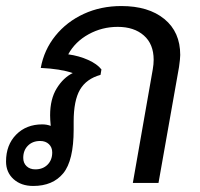

<svg xmlns="http://www.w3.org/2000/svg" viewBox="-27 -606 663 636"><path d="M570 -424Q570 -412 566 -384L498 0H413L479 -376Q482 -393 482 -408Q482 -460 449.5 -488.5Q417 -517 363 -517Q311 -517 266.5 -492.5Q222 -468 199 -426Q235 -421 265 -407.5Q295 -394 309 -376L306 -358Q259 -345 238 -309Q217 -273 217 -203V-177Q217 -74 182.5 -32Q148 10 83 10Q43 10 18 -12.5Q-7 -35 -7 -71Q-7 -126 26.5 -160Q60 -194 113 -194Q128 -194 141 -189Q139 -211 139 -224Q139 -278 161 -313.5Q183 -349 214 -364Q173 -378 108 -381Q119 -441 156.5 -487.5Q194 -534 250.5 -560Q307 -586 375 -586Q465 -586 517.5 -543Q570 -500 570 -424ZM146 -101Q146 -118 135 -128.5Q124 -139 106 -139Q81 -139 65.5 -123.5Q50 -108 50 -83Q50 -66 61 -55.5Q72 -45 90 -45Q115 -45 130.5 -60.5Q146 -76 146 -101Z"/></svg>

Font: Sarabun
Style: Italic
Weight: 400
Italic angle: -10°
Designer: Suppakit Chalermlarp | Katatrad Co.,Ltd.
Foundry: Cadson Demak Co.,Ltd.
Version: Version 1.000; ttfautohint (v1.6)